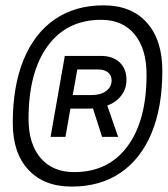

<svg xmlns="http://www.w3.org/2000/svg" viewBox="-20 -706 628 719"><path d="M248.5 -7.3Q144.5 -7.3 86.2 -70.3Q27.8 -133.3 27.8 -245.1Q27.8 -383.8 68.4 -482.4Q108.9 -581.1 185.1 -633.5Q261.2 -686 368.2 -686Q471.7 -686 529.8 -621.3Q587.9 -556.6 587.9 -440.9Q587.9 -304.7 547.6 -207.8Q507.3 -110.8 431.4 -59.1Q355.5 -7.3 248.5 -7.3ZM257.8 -61.5Q385.7 -61.5 457.3 -158Q528.8 -254.4 528.8 -426.3Q528.8 -523.4 483.9 -577.6Q439 -631.8 358.9 -631.8Q230.5 -631.8 158.7 -533.9Q86.9 -436 86.9 -260.7Q86.9 -167 132.1 -114.3Q177.2 -61.5 257.8 -61.5ZM169.4 -193.4 222.7 -496.6H357.9Q402.3 -496.6 428 -472.4Q453.6 -448.2 453.6 -407.2Q453.6 -373.5 434.3 -348.4Q415 -323.2 381.8 -310.5L422.4 -193.4H362.3L328.1 -299.8Q322.3 -299.3 315.9 -299.3H243.7L225.1 -193.4ZM252.4 -350.1H323.7Q356.9 -350.1 377.4 -365.2Q397.9 -380.4 397.9 -404.8Q397.9 -423.8 384.5 -434.8Q371.1 -445.8 348.1 -445.8H269.5Z"/></svg>

Font: Cascadia Mono Light
Style: Italic
Weight: 300
Italic angle: -10°
Monospace: yes
Designer: Aaron Bell
Foundry: Saja Typeworks
Version: Version 2404.023; ttfautohint (v1.8.4)